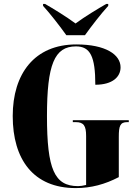

<svg xmlns="http://www.w3.org/2000/svg" viewBox="-20 -951 715 981"><path d="M319 -771H414C446 -816 498 -883 533 -921V-931H523C483 -908 413 -866 366 -831C319 -866 250 -908 210 -931H200V-921C235 -883 287 -816 319 -771ZM367 10C445 10 516 -9 587 -46V-252C587 -308 594 -327 630 -327H638V-337H352V-327H367C408 -327 420 -308 420 -256V-6C404 -2 390 0 379 0C258 0 220 -86 220 -358C220 -621 258 -714 368 -714C441 -714 467 -663 467 -518C556 -518 596 -559 596 -607C596 -672 520 -724 370 -724C156 -724 45 -574 45 -358C45 -137 150 10 367 10Z"/></svg>

Font: Noto Serif Display ExtraCondensed Black
Style: Regular
Weight: 900
Width: 2
Designer: Monotype Design Team
Foundry: Monotype Imaging Inc.
Version: Version 2.009